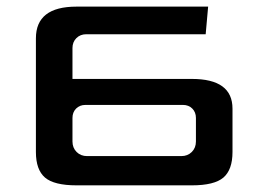

<svg xmlns="http://www.w3.org/2000/svg" viewBox="-20 -557 807 577"><path d="M197.8 -131.8Q197.8 -112.8 210.2 -100.3Q222.7 -87.9 241.7 -87.9H524.9Q543.9 -87.9 556.4 -100.3Q568.8 -112.8 568.8 -131.8V-202.6Q568.8 -219.7 557.9 -230.7Q546.9 -241.7 529.8 -241.7H236.8Q219.7 -241.7 208.7 -230.7Q197.8 -219.7 197.8 -202.6ZM678.7 -100.1Q678.7 -46.9 651.4 -23.4Q624 0 556.6 0H210Q142.6 0 115.2 -23.4Q87.9 -46.9 87.9 -100.1V-441.9Q87.9 -537.1 210 -537.1H605.5L598.1 -454.1H239.3Q221.2 -454.1 209.5 -442.4Q197.8 -430.7 197.8 -412.6V-319.8H556.6Q678.7 -319.8 678.7 -230.5Z"/></svg>

Font: Squarish Sans CT
Style: Regular
Weight: 400
Version: Version 0.9